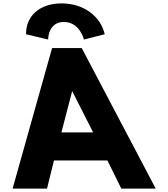

<svg xmlns="http://www.w3.org/2000/svg" viewBox="-20 -1107 988 1127"><path d="M262.6 -875C262.6 -875 260.9 -978 354.9 -978C448.9 -978 472.6 -875 472.6 -875L594.8 -906C569.6 -1013 470.5 -1087 341.5 -1087C212.5 -1087 131.6 -1013 132.8 -906ZM526.5 -330H340.5L403 -570H405ZM459.7 -825H285.7L54 0H256L296.7 -165H610.7L692 0H894Z"/></svg>

Font: Hussar
Style: BdOpOblOne
Weight: 700
Foundry: Cannot Into Space Fonts
Version: Version 2.00